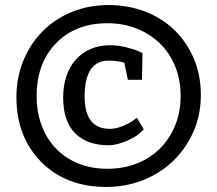

<svg xmlns="http://www.w3.org/2000/svg" viewBox="-20 -730 860 760"><path d="M143 -89Q45 -189 45 -345Q45 -423 72.5 -490Q100 -557 148.5 -606Q197 -655 264 -682.5Q331 -710 410 -710Q488 -710 555 -684Q622 -658 670.5 -611Q719 -564 747 -498.5Q775 -433 775 -354Q775 -276 746 -209.5Q717 -143 666.5 -94Q616 -45 547.5 -17.5Q479 10 400 10Q242 10 143 -89ZM201 -558Q125 -479 125 -350Q125 -286 145 -233Q165 -180 201.5 -142Q238 -104 289.5 -83Q341 -62 405 -62Q469 -62 522 -83Q575 -104 613.5 -142.5Q652 -181 673.5 -234Q695 -287 695 -350Q695 -414 673.5 -467Q652 -520 613 -558Q574 -596 521 -617Q468 -638 405 -638Q278 -638 201 -558ZM542 -414H486L472 -482Q443 -490 410 -490Q315 -490 315 -348Q315 -220 415 -220Q439 -220 465.5 -231Q492 -242 507 -253L522 -264L549 -218L530 -200Q525 -195 512 -187.5Q499 -180 482 -172.5Q465 -165 446 -160Q427 -155 410 -155Q325 -155 277.5 -202.5Q230 -250 230 -344Q230 -391 243 -429Q256 -467 280 -494Q304 -521 338.5 -536Q373 -551 417 -551Q431 -551 446.5 -549Q462 -547 477 -543.5Q492 -540 504.5 -536Q517 -532 526 -528L544 -520Z"/></svg>

Font: Bitter
Style: Regular
Weight: 400
Designer: Sol Matas
Foundry: Sol Matas
Version: Version 1.001